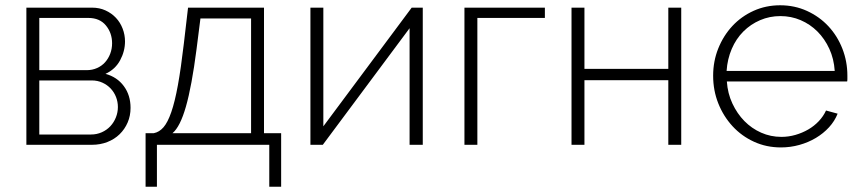

<svg xmlns="http://www.w3.org/2000/svg" viewBox="-20 -549 3265 728"><path d="M329 -520Q357 -520 380 -509.5Q403 -499 419.5 -481.5Q436 -464 445 -440.5Q454 -417 454 -392Q454 -355 435.5 -320.5Q417 -286 380 -269Q424 -257 449.5 -222.5Q475 -188 475 -140Q475 -110 464 -84.5Q453 -59 433.5 -40Q414 -21 387 -10.5Q360 0 329 0H80V-520ZM309 -283Q330 -283 348 -291Q366 -299 378.5 -313Q391 -327 398 -345.5Q405 -364 405 -385Q405 -424 381.5 -452.5Q358 -481 315 -481H129V-283ZM325 -39Q347 -39 366 -47.5Q385 -56 398.5 -70.5Q412 -85 419.5 -104Q427 -123 427 -143Q427 -163 420 -181Q413 -199 400 -213Q387 -227 368.5 -235.5Q350 -244 328 -244H129V-39Z M532 -44H563Q584 -48 600 -66.5Q616 -85 629.5 -124Q643 -163 654.5 -226Q666 -289 677 -383L693 -520H981V-44H1046V159H1001V0H575V159H532ZM932 -44V-479H740L725 -361Q707 -222 685 -145Q663 -68 634 -44Z M1206 -70 1541 -520H1583V0H1533V-442L1204 0H1157V-520H1206Z M2046 -481H1790V0H1741V-520H2046Z M2196 -288H2514V-520H2563V0H2514V-245H2196V0H2147V-520H2196Z M2941 10Q2886 10 2839 -11.5Q2792 -33 2757.5 -70.5Q2723 -108 2703.5 -157Q2684 -206 2684 -262Q2684 -317 2703.5 -365.5Q2723 -414 2757 -450.5Q2791 -487 2837.5 -508Q2884 -529 2938 -529Q2993 -529 3040 -507.5Q3087 -486 3121 -449.5Q3155 -413 3174 -364.5Q3193 -316 3193 -262Q3193 -257 3193 -249.5Q3193 -242 3192 -240H2736Q2739 -195 2757 -156.5Q2775 -118 2802.5 -90Q2830 -62 2866 -46Q2902 -30 2943 -30Q2970 -30 2996 -37.5Q3022 -45 3044.5 -58Q3067 -71 3084.5 -89.5Q3102 -108 3112 -130L3156 -118Q3145 -90 3123.5 -66.5Q3102 -43 3073.5 -26Q3045 -9 3011 0.5Q2977 10 2941 10ZM3145 -280Q3142 -326 3124.5 -364Q3107 -402 3079.5 -429.5Q3052 -457 3016 -472.5Q2980 -488 2939 -488Q2898 -488 2862 -472.5Q2826 -457 2798.5 -429.5Q2771 -402 2754.5 -363.5Q2738 -325 2735 -280Z"/></svg>

Font: Oxford Sans
Style: Regular
Weight: 300
Designer: Matt McInerney, Pablo Impallari, Rodrigo Fuenzalida
Foundry: Matt McInerney, Pablo Impallari, Rodrigo Fuenzalida
Version: Version 3.000g; ttfautohint (v1.5) -l 8 -r 28 -G 28 -x 14 -D